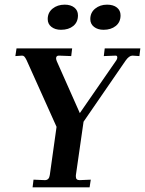

<svg xmlns="http://www.w3.org/2000/svg" viewBox="-20 -805 623 825"><path d="M173 -31Q191 -31 194 -53L223 -260L94 -547Q89 -557 85 -561.5Q81 -566 75 -566L46 -564L51 -597H290L286 -564L233 -566Q221 -566 221 -554Q221 -550 224 -542L323 -319L480 -546Q484 -552 484 -558Q484 -566 477 -566L426 -564L430 -597H583L579 -564L549 -566Q535 -566 520 -545L339 -282L306 -52V-46Q306 -31 322 -31L370 -33L365 0H120L124 -33ZM368 -723Q368 -751 389 -768Q410 -785 440 -785Q467 -785 482.5 -772.5Q498 -760 498 -739Q498 -710 477.5 -693.5Q457 -677 425 -677Q400 -677 384 -689.5Q368 -702 368 -723ZM185 -723Q185 -751 206 -768Q227 -785 258 -785Q284 -785 299.5 -772.5Q315 -760 315 -739Q315 -710 295 -693.5Q275 -677 242 -677Q217 -677 201 -689.5Q185 -702 185 -723Z"/></svg>

Font: Unna Medium
Style: Italic
Weight: 500
Italic angle: -8.05°
Designer: Jorge de Buen Unna
Foundry: Omnibus-Type
Version: Version 2.008